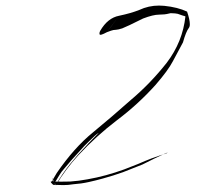

<svg xmlns="http://www.w3.org/2000/svg" viewBox="-20 -718 766 682"><path d="M359.4 -603.5Q335.9 -590.8 334 -595.7Q332 -600.6 335.9 -608.4Q362.3 -654.3 403.3 -662.1Q445.3 -670.9 474.6 -682.6Q507.8 -698.2 544.9 -698.2Q554.7 -698.2 563.5 -697.3Q611.3 -692.4 644.5 -676.8Q654.3 -648.4 654.3 -631.8Q654.3 -623 650.4 -618.2Q640.6 -605.5 629.9 -567.4Q610.4 -531.2 593.8 -500Q577.1 -467.8 532.2 -416Q469.7 -346.7 395.5 -291Q321.3 -234.4 257.8 -166Q235.4 -141.6 215.8 -115.2Q196.3 -88.9 178.7 -60.5Q174.8 -67.4 179.7 -58.6Q180.7 -56.6 180.7 -56.6Q179.7 -56.6 168 -81.1Q169.9 -81.1 172.9 -81.1Q175.8 -81.1 178.7 -81.1Q175.8 -81.1 172.9 -81.1Q169.9 -81.1 168 -81.1Q160.2 -93.8 169.9 -75.2Q179.7 -56.6 177.7 -60.5Q177.7 -60.5 177.7 -60.5Q177.7 -60.5 177.7 -60.5Q177.7 -60.5 177.7 -60.5Q177.7 -60.5 177.7 -60.5Q201.2 -100.6 228.5 -134.8Q255.9 -168.9 288.1 -202.1Q289.1 -204.1 312.5 -227.5Q335 -251 335.9 -250Q336.9 -249 329.1 -245.1Q321.3 -241.2 294.9 -214.8Q280.3 -201.2 259.8 -177.7Q238.3 -155.3 209 -120.1Q198.2 -108.4 191.4 -96.7Q183.6 -84 177.7 -74.2Q174.8 -74.2 174.8 -68.4Q174.8 -61.5 167 -73.2Q198.2 -72.3 229.5 -73.2Q259.8 -75.2 291 -81.1Q324.2 -86.9 356.4 -95.7Q388.7 -104.5 420.9 -116.2Q446.3 -126 470.7 -135.7Q495.1 -146.5 520.5 -156.2Q522.5 -157.2 548.8 -166Q575.2 -173.8 575.2 -175.8Q574.2 -176.8 531.2 -156.2Q489.3 -135.7 486.3 -133.8Q452.1 -120.1 417 -106.4Q381.8 -93.8 345.7 -84Q321.3 -77.1 294.9 -71.3Q268.6 -65.4 240.2 -63.5Q222.7 -60.5 205.1 -60.5Q186.5 -61.5 168.9 -61.5Q160.2 -69.3 160.2 -72.3Q160.2 -73.2 162.1 -73.2Q168 -74.2 167 -79.1Q167 -79.1 168.9 -82Q170.9 -85 181.6 -103.5Q243.2 -193.4 310.5 -248Q377 -302.7 446.3 -364.3Q514.6 -421.9 572.3 -495.1Q628.9 -569.3 638.7 -660.2Q639.6 -662.1 639.6 -663.1Q639.6 -665 640.6 -667Q648.4 -651.4 645.5 -656.2Q643.6 -660.2 644.5 -657.2Q636.7 -661.1 627.9 -663.1Q620.1 -666 611.3 -668.9Q601.6 -670.9 592.8 -670.9Q585 -671.9 580.1 -669.9Q565.4 -666 544.9 -666Q524.4 -666 488.3 -652.3Q429.7 -623 414.1 -617.2Q398.4 -612.3 392.6 -612.3Q387.7 -612.3 382.8 -611.3Q377 -610.4 359.4 -603.5Q359.4 -603.5 375 -624Q390.6 -644.5 400.4 -658.2Q400.4 -658.2 359.4 -603.5Z"/></svg>

Font: Margalida Font
Style: Regular
Weight: 400
Designer: Mateu Riera. mateurierasureda@hotmail.com
Version: Version 1.0